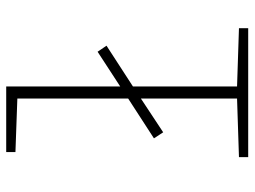

<svg xmlns="http://www.w3.org/2000/svg" viewBox="-118 -682 800 603"><g transform="rotate(-90 281.5 -380.0)"><path d="M90 0H495V-29L312 -35V-362L440 -445L421 -473L312 -402V-760H106V-731L274 -725V-377L149 -296L168 -267L274 -337V-35L90 -29Z"/></g></svg>

Font: Noto Sans Mono SemiCondensed ExtraLight
Style: Regular
Weight: 200
Width: 4
Designer: Monotype Design Team
Foundry: Monotype Imaging Inc.
Version: Version 2.014